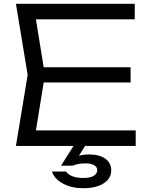

<svg xmlns="http://www.w3.org/2000/svg" viewBox="-20 -770 791 1013"><path d="M669 -415V-335H158V-415ZM217 -375 160 -23 110 -82H696V0H64L126 -375L64 -750H691V-668H110L160 -727ZM373 -8H434L383 73L358 71Q378 57 399 51Q420 45 452 45Q505 45 536 67.5Q567 90 567 129Q567 171 527.5 197Q488 223 419 223Q358 223 313 199Q268 175 254 135H328Q340 151 362.5 160Q385 169 419 169Q458 169 475.5 157Q493 145 493 128Q493 111 477 101.5Q461 92 431 92Q408 92 391.5 95.5Q375 99 364 104H302Z"/></svg>

Font: Unbounded Light
Style: Regular
Weight: 300
Designer: Luke Prowse, Jean-Baptiste Morizot, Fátima Lázaro, Florian Runge
Foundry: NaN
Version: Version 1.700